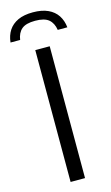

<svg xmlns="http://www.w3.org/2000/svg" viewBox="-175 -992 601 1041"><g transform="rotate(-15 125.5 -471.0)"><path d="M84.5 0V-740H165.5V0ZM-34.5 -814.5Q-30.5 -853.5 -12 -881.8Q6.5 -910 40.2 -925.8Q74 -941.5 124.5 -941.5Q174.5 -941.5 208.8 -925.8Q243 -910 261.8 -881.5Q280.5 -853 284.5 -814.5H230.5Q224.5 -853.5 200.5 -873.8Q176.5 -894 124.5 -894Q72.5 -894 48.8 -873.8Q25 -853.5 19.5 -814.5Z"/></g></svg>

Font: Encode Sans SC Condensed Thin
Style: Regular
Weight: 400
Version: Version 3.002